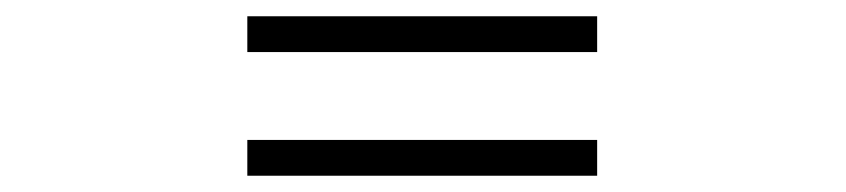

<svg xmlns="http://www.w3.org/2000/svg" viewBox="-20 -498 1040 236"><path d="M714 -282H284V-326H714ZM714 -434H284V-478H714Z"/></svg>

Font: LXGW 975 Gothic SC
Style: Regular
Weight: 400
Version: Version 2.01;February 25, 2021